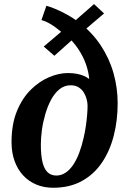

<svg xmlns="http://www.w3.org/2000/svg" viewBox="-20 -894 614 927"><path d="M236 12.5Q191.8 12.5 154.9 -3.1Q118.1 -18.6 91.4 -47.6Q64.7 -76.6 50.2 -117.1Q35.7 -157.5 35.7 -207.4Q35.7 -294.3 61.6 -357.3Q87.5 -420.4 128.8 -461Q170.2 -501.7 217.4 -521.5Q264.7 -541.3 307.3 -541.3Q331 -541.3 350.4 -537.7Q369.8 -534.1 385.1 -527.5Q400.3 -521 410.9 -512.1Q408 -546.1 395.2 -583.2Q382.4 -620.2 357.7 -657.5Q333 -694.8 294.1 -729.6L368 -736.9L242.5 -624.7L191.1 -669.2L321.6 -779.7L312.1 -708.1Q283.7 -735.8 247.4 -762.4Q211 -789 180.1 -797.1L204 -866.1Q239.1 -856.6 287.3 -832.2Q335.6 -807.8 377.4 -773.4L313.2 -768.4L434.1 -874.2L482.4 -829.1L352.9 -718.7L360.3 -787.7Q425 -737.6 466.5 -674.7Q508.1 -611.9 528.1 -540.7Q548.1 -469.5 548.1 -394.8Q548.1 -313.3 529.4 -239.8Q510.8 -166.2 472.6 -109.5Q434.4 -52.7 375.5 -20.1Q316.7 12.5 236 12.5ZM251.9 -46.5Q275.7 -46.5 296 -59.9Q316.4 -73.3 333 -97.7Q349.6 -122.2 362.3 -155.7Q375 -189.2 383.9 -229.2Q390.3 -256.3 394.5 -285.2Q398.6 -314.1 400.8 -340.5Q403 -366.9 402.7 -386.9Q402.4 -399.1 398.2 -415.3Q394.1 -431.6 384.9 -446.8Q375.8 -462 360.1 -472.1Q344.4 -482.3 320.9 -482.3Q290.7 -482.3 267.2 -463.2Q243.6 -444.1 226.7 -412.6Q209.8 -381 198.8 -343.1Q187.7 -305.2 182.4 -266.9Q177.2 -228.6 177.2 -196.6Q177.2 -143.9 185.3 -110.7Q193.4 -77.5 210.1 -62Q226.8 -46.5 251.9 -46.5Z"/></svg>

Font: Merriweather Light
Style: Italic
Weight: 300
Italic angle: -7.8°
Designer: Eben Sorkin
Foundry: Eben Sorkin
Version: Version 2.101